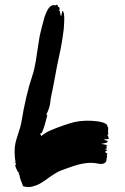

<svg xmlns="http://www.w3.org/2000/svg" viewBox="-20 -740 525 807"><path d="M43.8 -58.1Q43.8 -58.1 43.8 -57.1V-55.2V-54.3L42.9 -55.2Q42.9 -55.2 42.9 -56.2Q42.9 -57.1 42.4 -57.6Q41.9 -58.1 41.9 -59L42.9 -61Q42.9 -61 42.9 -60ZM419 -155.2V-154.3Q416.2 -152.4 422.9 -150.5Q433.3 -147.6 433.3 -146.7Q429.5 -139 422.9 -139L405.7 -135.2Q406.7 -135.2 413.8 -133.8Q421 -132.4 426.7 -131Q432.4 -129.5 433.3 -128.6Q431.4 -127.6 426.7 -127.6Q426.7 -121.9 430.5 -116.2Q428.6 -116.2 426.7 -116.2Q423.8 -116.2 422.9 -111.4Q428.6 -111.4 429.5 -111Q430.5 -110.5 430.5 -107.6Q429.5 -107.6 426.7 -106.2Q423.8 -104.8 421.9 -105.7Q422.9 -102.9 424.8 -101.9L423.8 -101V-100Q423.8 -97.1 427.1 -96.7Q430.5 -96.2 430.5 -95.2Q431.4 -94.3 430.5 -92.4Q429.5 -90.5 428.6 -87.6Q428.6 -85.7 430.5 -81.9Q427.6 -77.1 427.6 -68.1Q427.6 -59 419 -54.3Q408.6 -48.6 391.4 -52.4Q350.5 -61.9 291.4 -42.9Q285.7 -41 273.3 -36.7Q261 -32.4 254.3 -30Q247.6 -27.6 237.6 -23.8Q227.6 -20 218.6 -14.8Q209.5 -9.5 201.9 -4.8Q199 -2.9 186.7 5.7Q174.3 14.3 169.5 18.1Q164.8 21.9 153.3 28.6Q141.9 35.2 134.8 38.1Q127.6 41 117.1 43.8Q106.7 46.7 97.1 46.2Q87.6 45.7 77.1 42.9Q75.2 37.1 71.4 28.1Q67.6 19 65.2 11.4Q62.9 3.8 61.9 -4.8Q61 -6.7 59.5 -8.1Q58.1 -9.5 57.1 -10.5Q60 -9.5 60 -13.3L61 -15.2Q60 -16.2 59 -15.7Q58.1 -15.2 56.2 -15.2Q45.7 -34.3 43.8 -45.7Q43.8 -46.7 45.2 -46.7Q46.7 -46.7 46.7 -48.6Q37.1 -101.9 44.8 -138.1Q47.6 -151.4 57.1 -180Q66.7 -208.6 69.5 -223.8Q87.6 -337.1 116.2 -422.9Q124.8 -447.6 130.5 -483.3Q136.2 -519 141.4 -555.7Q146.7 -592.4 153.3 -616.2Q154.3 -619 158.6 -636.7Q162.9 -654.3 166.7 -666.7Q170.5 -679 177.6 -693.8Q184.8 -708.6 194.3 -714.8Q203.8 -721 215.2 -717.1L216.2 -720Q219 -721 221 -719Q222.9 -717.1 222.9 -715.2Q223.8 -714.3 224.8 -710.5V-709.5Q225.7 -710.5 226.7 -710.5Q227.6 -712.4 228.6 -711.4Q230.5 -706.7 234.3 -676.2L237.1 -673.3Q238.1 -673.3 238.1 -675.7Q238.1 -678.1 239 -681.4Q240 -684.8 240.5 -687.1Q241 -689.5 241.4 -691.9Q241.9 -694.3 242.9 -694.3Q246.7 -691.4 248.1 -685.2Q249.5 -679 250 -670Q250.5 -661 250 -652.4Q249.5 -643.8 249 -632.4Q248.6 -621 247.6 -614.3Q246.7 -607.6 245.2 -598.1Q243.8 -588.6 243.8 -587.6Q239 -548.6 219 -459Q216.2 -445.7 211 -415.7Q205.7 -385.7 201.9 -367.6Q199 -355.2 195.7 -338.6Q192.4 -321.9 191.4 -310.5Q190.5 -299 185.7 -284.8Q181 -270.5 174.3 -257.1H179Q161.9 -184.8 152.4 -179L150.5 -181Q149.5 -177.1 149.5 -173.3L151.4 -174.3Q152.4 -172.4 152.4 -170.5Q151.4 -169.5 154.3 -168.6Q162.9 -176.2 174.3 -182.9Q185.7 -189.5 200 -195.2Q214.3 -201 224.3 -204.8Q234.3 -208.6 252.4 -214.8Q270.5 -221 274.3 -221.9Q311.4 -234.3 362.9 -232.4Q419 -229.5 430.5 -214.3Q431.4 -213.3 430.5 -211.4V-208.6Q435.2 -207.6 434.3 -204.8Q435.2 -201 434.3 -191Q433.3 -181 436.2 -176.2Q430.5 -175.2 431.9 -172.4Q433.3 -169.5 435.7 -163.8Q438.1 -158.1 437.1 -156.2Q424.8 -153.3 419 -155.2ZM228.6 -701 227.6 -698.1Q227.6 -695.2 228.1 -693.8Q228.6 -692.4 230.5 -692.4V-695.2L229.5 -699Z"/></svg>

Font: KAZYinfo
Style: Bold
Weight: 700
Designer: emmanuel didier
Foundry: emmanuel didier
Version: Version 001.000